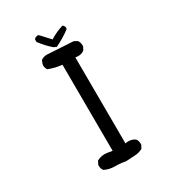

<svg xmlns="http://www.w3.org/2000/svg" viewBox="-190 -886 881 985"><g transform="rotate(-30 250.0 -393.0)"><path d="M262 0Q232 -6 199 -6Q166 -6 139 -20Q129 -31 129 -49V-55L139 -75Q160 -87 185 -87Q195 -87 229 -81L227 -592Q186 -596 148 -611Q139 -623 139 -640Q139 -645 148 -666Q164 -677 183 -677L337 -668L356 -658Q366 -645 366 -627V-621L356 -602Q341 -590 320 -590Q312 -590 303 -592L305 -81Q314 -83 323 -83Q345 -83 362 -71Q372 -59 372 -41V-35L362 -16Q341 -4 314 -3Q287 -2 262 0ZM248 -686 232 -693Q197 -723 170 -760V-775Q177 -785 191 -786L197 -785L248 -730Q287 -754 327 -766Q338 -758 338 -747L337 -740Q298 -710 248 -686Z"/></g></svg>

Font: Xiaolai Mono SC
Style: Regular
Weight: 400
Monospace: yes
Designer: LXGW / Nozomi Seto
Version: Version 3.113;September 30, 2024